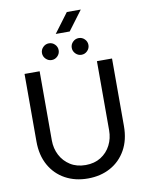

<svg xmlns="http://www.w3.org/2000/svg" viewBox="-109 -1111 919 1200"><g transform="rotate(-10 350.5 -511.0)"><path d="M350.7 12.4Q269.8 12.4 207.1 -22Q144.4 -56.4 108.7 -120.1Q73 -183.8 73 -271.2V-700H168.8V-261.4Q168.8 -210 191 -167.2Q213.2 -124.4 254.1 -98.6Q295 -72.8 351.1 -72.8Q407.2 -72.8 447.9 -98.5Q488.6 -124.2 510.5 -167.1Q532.4 -210 532.4 -261.4V-700H628.2V-271.2Q628.2 -183.8 592.5 -120.1Q556.8 -56.4 494.2 -22Q431.6 12.4 350.7 12.4ZM444.8 -756Q423.4 -756 407.6 -771.8Q391.8 -787.6 391.8 -809Q391.8 -830.8 407.6 -846.4Q423.4 -862 444.8 -862Q466.6 -862 482.2 -846.4Q497.8 -830.8 497.8 -809Q497.8 -787.6 482.2 -771.8Q466.6 -756 444.8 -756ZM255.8 -756Q234.4 -756 218.6 -771.8Q202.8 -787.6 202.8 -809Q202.8 -830.8 218.6 -846.4Q234.4 -862 255.8 -862Q277.6 -862 293.2 -846.4Q308.8 -830.8 308.8 -809Q308.8 -787.6 293.2 -771.8Q277.6 -756 255.8 -756ZM308.4 -912.2 400.4 -1035.2H489L397 -912.2Z"/></g></svg>

Font: MuseoModerno Thin
Style: Regular
Weight: 100
Designer: Pablo Cosgaya, Héctor Gatti, Marcela Romero, and the Authors of The MuseoModerno Project.
Foundry: Omnibus-Type Team
Version: Version 1.003